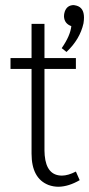

<svg xmlns="http://www.w3.org/2000/svg" viewBox="-20 -712 344 740"><path d="M287.1 -17.6 272.5 -50.8Q242.2 -35.2 218.8 -35.2Q159.2 -35.2 152.3 -113.3Q151.4 -123 151.4 -131.8V-446.3H272.5V-488.3H151.4V-620.1H101.6V-488.3H20.5V-446.3H101.6V-120.1Q101.6 -24.4 167 1Q185.5 7.8 206.1 7.8Q245.1 6.8 287.1 -17.6ZM303.7 -644.5Q303.7 -682.6 274.4 -690.4Q269.5 -691.4 264.6 -692.4Q238.3 -692.4 229.5 -667Q226.6 -658.2 226.6 -649.4Q227.5 -621.1 254.9 -611.3Q251 -574.2 217.8 -526.4L236.3 -511.7Q288.1 -560.5 301.8 -622.1Q303.7 -634.8 303.7 -644.5Z"/></svg>

Font: Yaldevi Colombo Light
Style: Regular
Weight: 300
Designer: Sol Matas, Denzil Rajitha, Kosala Senevirathne and Pathum Egodawatta
Foundry: Mooniak
Version: Version 1.020 ; ttfautohint (v1.6)